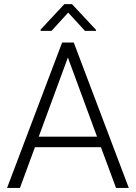

<svg xmlns="http://www.w3.org/2000/svg" viewBox="-20 -919 665 939"><path d="M473.6 -199.2H150.9L77.6 0H14.6L283.7 -710.9H340.8L609.9 0H547.4ZM169.4 -250.5H454.6L312 -637.7ZM449.7 -772.9V-768.1H395.5L313.5 -857.4L231.9 -768.1H178.7V-774.4L294.9 -898.9H332Z"/></svg>

Font: Roboto-Light
Style: Regular
Weight: 300
Designer: Google
Version: Version 2.137; 2017